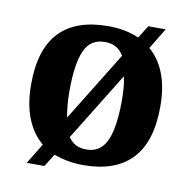

<svg xmlns="http://www.w3.org/2000/svg" viewBox="-72 -648 758 760"><g transform="rotate(10 307.0 -268.0)"><path d="M134 -42Q92 -77 69.5 -134Q47 -191 47 -270Q47 -411 113 -480Q179 -549 308 -549Q379 -549 432 -525L464 -576H534L483 -492Q523 -458 544.5 -403Q566 -348 566 -270Q566 -129 500 -59.5Q434 10 305 10Q272 10 242.5 4.5Q213 -1 187 -11L155 40H84ZM307 -53Q345 -53 368 -77Q391 -101 401.5 -149.5Q412 -198 412 -268Q412 -295 410 -319Q408 -343 403 -364L234 -90Q247 -71 264.5 -62Q282 -53 307 -53ZM382 -443Q369 -464 351 -474.5Q333 -485 306 -485Q248 -485 224.5 -431.5Q201 -378 201 -270Q201 -239 203.5 -212.5Q206 -186 210 -164Z"/></g></svg>

Font: Noto Serif Khmer
Style: Bold
Weight: 700
Version: Version 2.003